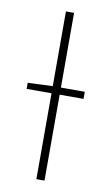

<svg xmlns="http://www.w3.org/2000/svg" viewBox="-78 -702 429 744"><g transform="rotate(10 136.0 -330.0)"><path d="M22 -338V-362L122 -366H246V-338ZM120 0V-660H152V0Z"/></g></svg>

Font: SourceSans3VF
Style: Regular
Weight: 200
Designer: Paul D. Hunt
Foundry: Adobe
Version: Version 3.052;hotconv 1.1.0;makeotfexe 2.6.0